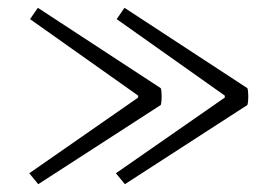

<svg xmlns="http://www.w3.org/2000/svg" viewBox="-20 -488 687 492"><path d="M57 -439 334 -243V-238L55 -44L78 -16L392 -219C395 -229 395 -253 392 -262L77 -468ZM279 -439 556 -243V-238L277 -44L300 -16L614 -219C617 -229 617 -253 614 -262L299 -468Z"/></svg>

Font: Arima Koshi Light
Style: Regular
Weight: 300
Designer: Joana Correia and Natanael Gama
Foundry: NDISCOVER
Version: Version 1.019;PS 001.019;hotconv 1.0.88;makeotf.lib2.5.64775